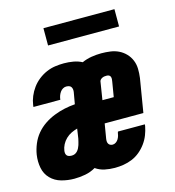

<svg xmlns="http://www.w3.org/2000/svg" viewBox="-111 -802 819 901"><g transform="rotate(-15 298.0 -352.0)"><path d="M140 8Q108 8 77.5 -0.5Q47 -9 26 -30.5Q5 -52 -1 -83Q-7 -114 -2 -147Q2 -172 12.5 -197.5Q23 -223 40.5 -244Q58 -265 81 -280.5Q104 -296 129.5 -306Q155 -316 180.5 -321.5Q206 -327 232 -329L242 -386Q243 -393 242 -399.5Q241 -406 237.5 -411Q234 -416 227.5 -418Q221 -420 214 -420Q206 -420 198 -415.5Q190 -411 184.5 -403Q179 -395 176 -386.5Q173 -378 172 -370Q172 -369 172 -368.5Q172 -368 172 -367H41Q41 -369 41.5 -371Q42 -373 42 -376Q45 -397 53.5 -417.5Q62 -438 75.5 -456.5Q89 -475 107.5 -489.5Q126 -504 147 -513Q168 -522 189.5 -525Q211 -528 232 -528Q255 -528 277.5 -524Q300 -520 319 -510Q341 -520 365.5 -524Q390 -528 413 -528Q436 -528 457.5 -525Q479 -522 497.5 -513Q516 -504 530.5 -489Q545 -474 553 -454.5Q561 -435 561.5 -413Q562 -391 559 -369L532 -206H344L332 -134Q331 -127 331.5 -121Q332 -115 335 -110Q338 -105 343.5 -102.5Q349 -100 355 -100Q363 -100 370.5 -105Q378 -110 382.5 -117.5Q387 -125 389.5 -133.5Q392 -142 393 -150Q394 -150 394 -151Q394 -152 394 -153H525Q525 -150 524.5 -148Q524 -146 524 -144Q520 -123 512 -102.5Q504 -82 490.5 -63.5Q477 -45 459.5 -30.5Q442 -16 421.5 -7.5Q401 1 379.5 4.5Q358 8 337 8Q312 8 288 3Q264 -2 244 -16Q220 -2 193 3Q166 8 140 8ZM417 -314 429 -386Q430 -392 430.5 -398Q431 -404 429 -409.5Q427 -415 422 -417.5Q417 -420 411 -420Q406 -420 401 -419.5Q396 -419 391 -417Q386 -415 381.5 -411Q377 -407 376 -402L362 -314ZM156 -100Q164 -100 171 -103Q178 -106 183.5 -112Q189 -118 192.5 -125Q196 -132 198.5 -139.5Q201 -147 202.5 -154Q204 -161 206 -169L213 -216Q198 -212 183.5 -205Q169 -198 157 -186.5Q145 -175 137.5 -160.5Q130 -146 128 -131Q127 -125 128 -118.5Q129 -112 133 -107.5Q137 -103 143.5 -101.5Q150 -100 156 -100ZM182 -628V-712H527V-628Z"/></g></svg>

Font: Iosevka SS04 Hv Ex Obl
Style: Regular
Weight: 900
Width: 7
Italic angle: -9°
Monospace: yes
Designer: Belleve Invis
Foundry: Belleve Invis
Version: Version 19.0.0; ttfautohint (v1.8.4)